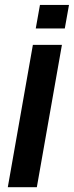

<svg xmlns="http://www.w3.org/2000/svg" viewBox="-20 -780 308 800"><path d="M12.5 0H133.5L238 -593H117ZM146.5 -759.5 129 -661.5H250L267.5 -759.5Z"/></svg>

Font: Anybody UltraCondensed Thin Medium
Style: Italic
Weight: 500
Italic angle: -10°
Version: Version 1.111